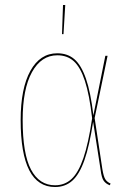

<svg xmlns="http://www.w3.org/2000/svg" viewBox="-20 -742 521 771"><path d="M355 -279 403 -518H412L360 -268L391 -63Q396 -33 403 -22Q410 -11 424 -5L421 2Q405 -4 396.5 -16Q388 -28 384 -60L354 -253Q339 -156 319 -99Q299 -42 270.5 -16.5Q242 9 201 9Q63 9 63 -260Q63 -387 102 -457.5Q141 -528 210 -528Q251 -528 278.5 -504.5Q306 -481 325 -426.5Q344 -372 355 -279ZM71 -260Q71 -124 104.5 -61Q138 2 201 2Q240 2 267.5 -23.5Q295 -49 315 -107.5Q335 -166 350 -267Q339 -362 321 -417Q303 -472 276.5 -496Q250 -520 210 -520Q146 -520 108.5 -452.5Q71 -385 71 -260ZM242 -722 235 -605H229L233 -722Z"/></svg>

Font: Fira Sans Compressed Eight
Style: Regular
Weight: 100
Width: 1
Designer: bBox Type GmbH & Carrois Corporate GbR & Edenspiekermann AG
Foundry: bBox Type GmbH & Carrois Corporate GbR & Edenspiekermann AG
Version: Version 4.301